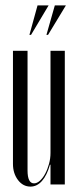

<svg xmlns="http://www.w3.org/2000/svg" viewBox="-20 -683 291 711"><path d="M165 -73Q154 -34 135.5 -13Q117 8 93 8Q65 8 46.5 -16.5Q28 -41 28 -76V-495H82V-52Q82 -4 106 -4Q117 -4 128 -14Q139 -24 147.5 -40Q156 -56 161.5 -76Q167 -96 167 -117V-495H220V0H167V-73ZM152 -554 183 -663H224L158 -554ZM89 -554 119 -663H160L95 -554Z"/></svg>

Font: Moniqa Cond Display
Style: Regular
Weight: 400
Width: 3
Designer: Rajesh Rajput
Foundry: Rajesh Rajput
Version: Version 1.000